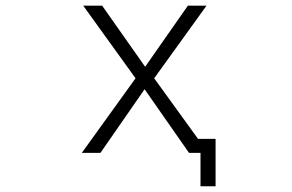

<svg xmlns="http://www.w3.org/2000/svg" viewBox="-20 -524 1040 684"><path d="M495.1 -206.1 337.9 20.5H271.5L462.9 -245.1L276.4 -503.9H343.8L497.1 -286.1L649.4 -503.9H715.8L529.3 -245.1L685.5 -29.3H748V139.6H694.3V20.5H667H653.3Z"/></svg>

Font: Gen Shin Gothic Monospace Light
Style: Regular
Weight: 300
Designer: [Source Han Sans]
Ryoko NISHIZUKA  (kana & ideographs); Paul D. Hunt (Latin, Greek & Cyrillic); Wenlong ZHANG  (bopomofo
Version: Version 1.002.20150607